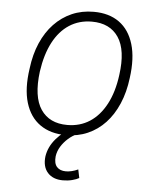

<svg xmlns="http://www.w3.org/2000/svg" viewBox="-51 -538 622 771"><g transform="rotate(5 260.5 -152.5)"><path d="M227 8Q165 8 123 -21.5Q81 -51 64 -107.5Q47 -164 59 -245Q66 -303 86 -349Q106 -395 137 -427.5Q168 -460 208 -477.5Q248 -495 296 -495Q358 -495 399 -465.5Q440 -436 457 -379.5Q474 -323 463 -243Q456 -185 436 -138.5Q416 -92 385.5 -59.5Q355 -27 315 -9.5Q275 8 227 8ZM229 -33Q280 -33 319.5 -58.5Q359 -84 385 -133Q411 -182 420 -251Q434 -352 399.5 -403.5Q365 -455 292 -455Q241 -455 201.5 -429.5Q162 -404 136.5 -355.5Q111 -307 101 -237Q88 -135 122.5 -84Q157 -33 229 -33ZM231 190Q191 190 169.5 166Q148 142 153 100Q159 61 187 28.5Q215 -4 258 -27L273 0Q254 8 237 23Q220 38 208.5 56.5Q197 75 194 96Q191 125 203.5 139Q216 153 240 153Q251 153 263.5 150Q276 147 289 141L296 175Q286 181 268.5 185.5Q251 190 231 190Z"/></g></svg>

Font: Nunito Sans 10pt SemiCondensed ExtraLight
Style: Italic
Weight: 250
Width: 4
Italic angle: -9°
Designer: Vernon Adams
Foundry: Vernon Adams
Version: Version 3.101;gftools[0.9.27]